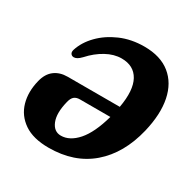

<svg xmlns="http://www.w3.org/2000/svg" viewBox="-162 -860 1005 1019"><g transform="rotate(30 341.0 -350.0)"><path d="M41 -269Q53 -318 85.2 -342.5Q117.5 -367 165 -367H484.5Q504.5 -478.5 472.5 -536.5Q440.5 -594.5 365.5 -594.5Q319 -594.5 271.8 -568.5Q224.5 -542.5 185 -498.5Q170.5 -483.5 160.2 -478Q150 -472.5 141 -472.5Q129.5 -472.5 122.8 -481.2Q116 -490 120.5 -506Q137.5 -560 182.5 -606.2Q227.5 -652.5 293.2 -681Q359 -709.5 438.5 -709.5Q537.5 -709.5 597.5 -661.2Q657.5 -613 675 -526.8Q692.5 -440.5 665 -325.5Q626.5 -166 524.2 -78Q422 10 265 10Q170.5 10 114.5 -28.2Q58.5 -66.5 40.2 -130Q22 -193.5 41 -269ZM289.5 -78Q343 -78 390 -131.2Q437 -184.5 468 -295.5H282Q260 -295.5 247.2 -284.8Q234.5 -274 228.5 -248.5Q209 -170.5 227.8 -124.2Q246.5 -78 289.5 -78Z"/></g></svg>

Font: Fraunces 144pt SuperSoft
Style: Bold Italic
Weight: 700
Italic angle: -16°
Version: Version 1.000;[0bf87f6ff]